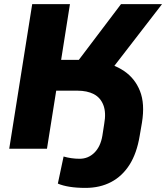

<svg xmlns="http://www.w3.org/2000/svg" viewBox="-20 -725 810 936"><path d="M397 191Q353 191 319 185.5Q285 180 262 170L290 38Q307 43 327 46Q347 49 368 49Q410 49 440 19.5Q470 -10 479 -63L488 -121Q498 -176 484 -212.5Q470 -249 437.5 -266Q405 -283 357 -283H254L209 0H25L137 -705H321L278 -433H374L343 -405L570 -705H770L509 -367L457 -426Q531 -415 584.5 -379Q638 -343 662.5 -281Q687 -219 672 -127L661 -63Q647 22 611.5 78Q576 134 521.5 162.5Q467 191 397 191Z"/></svg>

Font: Nunito Sans 12pt Black
Style: Italic
Weight: 900
Italic angle: -9°
Designer: Vernon Adams
Foundry: Vernon Adams
Version: Version 3.101;gftools[0.9.27]